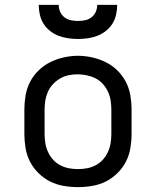

<svg xmlns="http://www.w3.org/2000/svg" viewBox="-20 -760 640 788"><path d="M300 8Q271 8 241.5 3Q212 -2 186 -15Q160 -28 138.5 -49Q117 -70 103.5 -96Q90 -122 85 -151.5Q80 -181 80 -210V-310Q80 -339 85 -368.5Q90 -398 103.5 -424Q117 -450 138.5 -471Q160 -492 186.5 -505Q213 -518 242 -524.5Q271 -531 300 -531Q329 -531 358 -524.5Q387 -518 413.5 -505Q440 -492 461.5 -471Q483 -450 496.5 -424Q510 -398 515 -368.5Q520 -339 520 -310V-210Q520 -181 515 -151.5Q510 -122 496.5 -96Q483 -70 461.5 -49Q440 -28 414 -15Q388 -2 358.5 3Q329 8 300 8ZM300 -66Q319 -66 337.5 -69.5Q356 -73 373 -82Q390 -91 402.5 -105Q415 -119 423 -136.5Q431 -154 434 -172.5Q437 -191 437 -210V-310Q437 -329 434 -348Q431 -367 423 -384Q415 -401 402 -415.5Q389 -430 372 -438.5Q355 -447 336 -451Q317 -455 298 -455Q279 -455 260.5 -451Q242 -447 226 -437.5Q210 -428 197 -414Q184 -400 176.5 -383Q169 -366 166 -347.5Q163 -329 163 -310V-210Q163 -191 166 -172.5Q169 -154 177 -136.5Q185 -119 197.5 -105Q210 -91 227 -82Q244 -73 262.5 -69.5Q281 -66 300 -66ZM300 -600Q280 -600 259.5 -603Q239 -606 220.5 -613Q202 -620 185.5 -633Q169 -646 158.5 -663Q148 -680 143.5 -700Q139 -720 139 -740H221Q221 -725 227 -711.5Q233 -698 244.5 -689Q256 -680 270.5 -677Q285 -674 300 -674Q315 -674 329.5 -677Q344 -680 355.5 -689Q367 -698 373 -711.5Q379 -725 379 -740H461Q461 -720 456.5 -700Q452 -680 441.5 -663Q431 -646 414.5 -633Q398 -620 379.5 -613Q361 -606 340.5 -603Q320 -600 300 -600Z"/></svg>

Font: Bmono
Style: Regular
Weight: 400
Monospace: yes
Designer: Belleve Invis
Foundry: Belleve Invis
Version: Version 11.2.2; ttfautohint (v1.8.2)